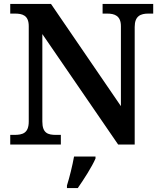

<svg xmlns="http://www.w3.org/2000/svg" viewBox="-20 -734 818 975"><path d="M32 0H289V-49H265C224 -49 195 -57 195 -117V-561L580 0H664V-597C664 -653 694 -665 734 -665H758V-714H501V-665H524C562 -665 594 -654 594 -601V-195L239 -714H32V-665H55C93 -665 126 -657 126 -601V-117C126 -57 94 -49 52 -49H32ZM320 208V221H375C405 178 447 113 465 71V61H356C348 106 333 167 320 208Z"/></svg>

Font: Noto Serif Ethiopic SemiBold
Style: Regular
Weight: 600
Designer: Monotype Design Team
Foundry: Monotype Imaging Inc.
Version: Version 2.102